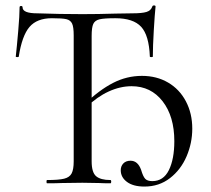

<svg xmlns="http://www.w3.org/2000/svg" viewBox="-20 -674 776 706"><path d="M153 -12Q196 -12 216 -17Q236 -22 243.5 -36.5Q251 -51 251 -81V-544Q251 -575 245 -587.5Q239 -600 224 -603.5Q209 -607 171 -607Q116 -607 88.5 -575Q61 -543 49 -466Q49 -464 43.5 -464Q38 -464 38 -466Q42 -502 47 -560Q52 -618 52 -647Q52 -652 57.5 -652Q63 -652 63 -647Q63 -625 117 -625Q200 -622 283 -622Q340 -622 404 -624L467 -625Q502 -625 518.5 -630Q535 -635 540 -650Q541 -654 546.5 -654Q552 -654 552 -650Q549 -622 545.5 -562.5Q542 -503 542 -466Q542 -464 536.5 -464Q531 -464 531 -466Q528 -544 499 -575.5Q470 -607 404 -607Q363 -607 346 -603Q329 -599 323 -586Q317 -573 317 -542V-81Q317 -40 333.5 -26Q350 -12 386 -12Q389 -12 389 -6Q389 0 386 0Q361 0 344 -1L283 -2L208 -1Q188 0 153 0Q151 0 151 -6Q151 -12 153 -12ZM424 -48Q424 -63 433.5 -73Q443 -83 460 -83Q487 -83 499 -49Q506 -25 514 -16.5Q522 -8 540 -8Q581 -8 601 -48.5Q621 -89 621 -155Q621 -246 578 -301.5Q535 -357 464 -357Q422 -357 379.5 -337.5Q337 -318 299 -281L292 -292Q345 -343 395.5 -369Q446 -395 502 -395Q556 -395 598 -370.5Q640 -346 663.5 -301.5Q687 -257 687 -201Q687 -148 666 -99Q645 -50 605 -19Q565 12 511 12Q470 12 447 -5Q424 -22 424 -48Z"/></svg>

Font: Cormorant Unicase
Style: Regular
Weight: 400
Designer: Christian Thalmann (Catharsis Fonts)
Foundry: Catharsis Fonts
Version: Version 4.000